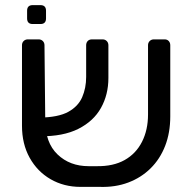

<svg xmlns="http://www.w3.org/2000/svg" viewBox="-20 -725 752 751"><path d="M358 -75Q423 -74 467.5 -99Q512 -124 535.5 -170.5Q559 -217 559 -277V-548Q559 -558 565.5 -564.5Q572 -571 582 -571H624Q634 -571 640 -564.5Q646 -558 646 -548V-270Q646 -206 626 -154.5Q606 -103 569 -66.5Q532 -30 481.5 -11Q431 8 370 6H295Q230 6 178 -24Q126 -54 96 -108Q66 -162 66 -233V-548Q66 -558 72.5 -564.5Q79 -571 89 -571H131Q141 -571 147.5 -564.5Q154 -558 154 -548L157 -253Q157 -167 205 -121Q253 -75 327 -75ZM136 -192 134 -265Q208 -266 247 -287.5Q286 -309 301.5 -345Q317 -381 317 -424V-548Q317 -558 323 -564.5Q329 -571 340 -571H381Q391 -571 397.5 -564.5Q404 -558 404 -548V-420Q404 -355 375 -303Q346 -251 286.5 -221Q227 -191 136 -192ZM108 -631Q86 -631 86 -653V-683Q86 -705 108 -705H138Q160 -705 160 -683V-653Q160 -631 138 -631Z"/></svg>

Font: Rubik Light
Style: Regular
Weight: 400
Version: Version 2.101